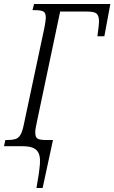

<svg xmlns="http://www.w3.org/2000/svg" viewBox="-39 -734 574 964"><path d="M144 210Q158 134 161.5 88Q165 42 145.5 21Q126 0 73 0H-19L-12 -31H-2Q22 -31 37.5 -35.5Q53 -40 63 -56Q73 -72 80 -106L184 -595Q187 -611 189 -624.5Q191 -638 191 -645Q191 -670 178.5 -676.5Q166 -683 136 -683H124L132 -714H515L485 -552H450Q453 -573 455.5 -594.5Q458 -616 458 -628Q458 -653 447 -664.5Q436 -676 398 -676H263L146 -121Q142 -103 140 -90.5Q138 -78 138 -70Q138 -45 149.5 -38Q161 -31 193 -31H227L175 210Z"/></svg>

Font: Noto Serif ExtraCondensed Light
Style: Italic
Weight: 300
Width: 2
Italic angle: -12°
Designer: Monotype Design Team
Foundry: Monotype Imaging Inc.
Version: Version 2.014; ttfautohint (v1.8.4.7-5d5b)